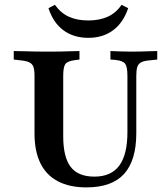

<svg xmlns="http://www.w3.org/2000/svg" viewBox="-20 -789 712 820"><path d="M127.4 -369.4V-465.3Q127.4 -490.3 122.6 -503.6Q117.7 -516.9 104.8 -523Q91.9 -529 66.1 -531.5L38.7 -534.7V-571Q55.6 -571 79 -570.2Q102.4 -569.4 128.6 -569Q154.8 -568.5 178.2 -568.5H187.9H196.8Q218.5 -568.5 241.1 -569Q263.7 -569.4 284.3 -570.2Q304.8 -571 319.4 -571V-534.7L300.8 -532.3Q268.5 -528.2 259.3 -515.7Q250 -503.2 250 -465.3V-369.4ZM349.2 11.3Q276.6 11.3 227 -14.9Q177.4 -41.1 152.4 -92.3Q127.4 -143.5 127.4 -218.5V-369.4H250V-207.3Q250 -117.7 281.9 -76.2Q313.7 -34.7 383.1 -34.7Q454.8 -34.7 489.5 -81.9Q524.2 -129 524.2 -224.2V-369.4H562.1V-220.2Q562.1 -104 510.1 -46.4Q458.1 11.3 349.2 11.3ZM524.2 -369.4V-465.3Q524.2 -502.4 514.9 -516.1Q505.6 -529.8 472.6 -533.1L451.6 -534.7V-571Q467.7 -570.2 494 -569.4Q520.2 -568.5 542.7 -568.5Q560.5 -568.5 580.6 -569Q600.8 -569.4 619.8 -570.2Q638.7 -571 651.6 -571V-534.7L621.8 -531.5Q596.8 -529.8 583.9 -523.4Q571 -516.9 566.5 -503.6Q562.1 -490.3 562.1 -465.3V-369.4ZM357.3 -627.4Q294.4 -627.4 250.8 -659.7Q207.3 -691.9 187.1 -754L214.5 -768.5Q238.7 -733.9 273.8 -717.7Q308.9 -701.6 357.3 -701.6Q404.8 -701.6 440.3 -717.7Q475.8 -733.9 499.2 -768.5L527.4 -754Q506.5 -691.9 462.9 -659.7Q419.4 -627.4 357.3 -627.4Z"/></svg>

Font: Playfair 9pt
Style: Bold
Weight: 700
Designer: Claus Eggers Sørensen
Foundry: Claus Eggers Sørensen
Version: Version 2.203